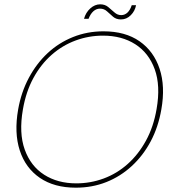

<svg xmlns="http://www.w3.org/2000/svg" viewBox="-20 -857 797 889"><path d="M331 12Q231 12 164.5 -33.5Q98 -79 71.5 -160.5Q45 -242 64 -350Q78 -430 113.5 -496.5Q149 -563 200.5 -611Q252 -659 318 -685.5Q384 -712 459 -712Q560 -712 626 -666Q692 -620 719 -538.5Q746 -457 727 -350Q713 -269 678 -203Q643 -137 590.5 -88.5Q538 -40 472.5 -14Q407 12 331 12ZM333 -8Q399 -8 460 -30.5Q521 -53 571 -97.5Q621 -142 656 -206Q691 -270 705 -352Q724 -460 696.5 -536Q669 -612 606.5 -652Q544 -692 457 -692Q391 -692 330 -669.5Q269 -647 219 -603Q169 -559 134.5 -495.5Q100 -432 86 -350Q67 -241 94.5 -164.5Q122 -88 184.5 -48Q247 -8 333 -8ZM369 -770Q377 -799 398 -818Q419 -837 444 -837Q466 -837 481 -824.5Q496 -812 510 -799.5Q524 -787 541 -787Q558 -787 570.5 -799Q583 -811 590 -833H610Q605 -806 585.5 -786.5Q566 -767 540 -767Q518 -767 503.5 -779.5Q489 -792 475.5 -804.5Q462 -817 443 -817Q426 -817 412.5 -805Q399 -793 390 -770Z"/></svg>

Font: DM Sans Thin
Style: Italic
Weight: 250
Italic angle: -10°
Designer: Colophon Foundry, Jonny Pinhorn
Foundry: Colophon Foundry
Version: Version 4.004;gftools[0.9.30]